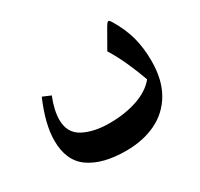

<svg xmlns="http://www.w3.org/2000/svg" viewBox="-101 -375 708 680"><g transform="rotate(-30 253.0 -35.0)"><path d="M236.9 179.7Q306.9 179.7 360.1 154Q413.3 128.3 443.3 76.8Q473.4 25.3 473.4 -51.7Q473.4 -104.9 461.5 -149.1Q449.6 -193.3 422.1 -239.1Q414.7 -251.9 410 -249.7Q405.2 -247.5 397.9 -234.7L354.6 -159.1Q375.9 -124.7 394 -84.7Q412.2 -44.7 427.2 -2.6Q400.1 30.8 349.3 48.2Q298.5 65.6 235.4 65.6Q171.6 65.6 128.9 43.1Q86.2 20.5 86.2 -33.4Q86.2 -71.9 106.3 -122.1L73.3 -136Q53.9 -91.3 44 -51.7Q34.1 -12.1 34.1 22Q34.1 104.9 88.4 142.3Q142.6 179.7 236.9 179.7Z"/></g></svg>

Font: Parastoo
Style: Regular
Weight: 400
Foundry: Saber Rastikerdar (saber.rastikerdar@gmail.com)
Version: Version 3.000